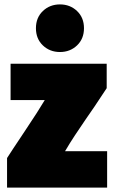

<svg xmlns="http://www.w3.org/2000/svg" viewBox="-20 -836 540 871"><path d="M466 15H12V-119Q29 -146 92.5 -241Q156 -336 183 -382H28V-547H464V-436L409 -353Q397 -336 369 -295Q341 -254 319.5 -221.5Q298 -189 275 -150H466ZM329.5 -630Q298 -600 252 -600Q206 -600 174.5 -630Q143 -660 143 -708Q143 -756 174.5 -786Q206 -816 252 -816Q298 -816 329.5 -786Q361 -756 361 -708Q361 -660 329.5 -630Z"/></svg>

Font: Repo
Style: ExtraBlack
Weight: 1000
Designer: Stefan Peev
Foundry: Context Ltd
Version: Version 001.000